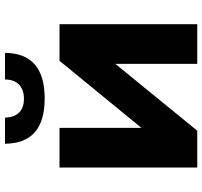

<svg xmlns="http://www.w3.org/2000/svg" viewBox="-40 -750 791 750"><g transform="rotate(-90 355.0 -375.5)"><path d="M345 -596C462 -596 522 -647 523 -751H419C419 -705 392 -677 344 -677C295 -677 271 -705 270 -751H168C169 -647 228 -596 345 -596ZM75 0H219L480 -320V0H635V-538H492L230 -218V-538H75Z"/></g></svg>

Font: AWKNG-Font
Style: Bold
Weight: 700
Designer: Awakening Church
Foundry: Awakening Church
Version: Version 1.700;PS 001.700;hotconv 1.0.88;makeotf.lib2.5.64775